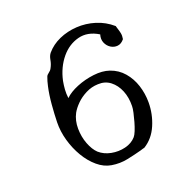

<svg xmlns="http://www.w3.org/2000/svg" viewBox="-123 -795 915 925"><g transform="rotate(-20 335.0 -332.0)"><path d="M567 -216Q567 -156 543.5 -101Q520 -46 473 -17Q468 -16 463 -14.5Q458 -13 452 -11Q419 -2 378.5 6.5Q338 15 296 8Q259 2 226.5 -25.5Q194 -53 170 -93.5Q146 -134 132.5 -181.5Q119 -229 120 -276Q121 -317 125 -365.5Q129 -414 138 -454Q141 -467 144 -478Q147 -489 151 -499Q154 -507 164 -514Q174 -521 179 -531Q189 -549 192.5 -569.5Q196 -590 206 -602Q233 -634 274.5 -652.5Q316 -671 364 -674Q412 -677 459 -662.5Q506 -648 544 -615Q545 -610 546.5 -606Q548 -602 549 -598Q553 -586 555.5 -573.5Q558 -561 555 -544Q540 -525 521 -523Q502 -521 485.5 -531.5Q469 -542 461 -561Q453 -580 460 -603Q406 -636 355 -622.5Q304 -609 268 -566Q229 -519 215 -454Q211 -433 209.5 -411.5Q208 -390 211 -367Q234 -390 275.5 -407Q317 -424 363 -429.5Q409 -435 444 -423Q485 -409 512.5 -377Q540 -345 553.5 -303Q567 -261 567 -216ZM486 -226Q487 -270 472.5 -305.5Q458 -341 431 -362Q404 -383 367 -381Q334 -380 304.5 -365Q275 -350 254 -329Q233 -308 222 -288Q204 -254 204.5 -212Q205 -170 219 -133.5Q233 -97 254 -77Q279 -55 315 -48Q351 -41 386 -49.5Q421 -58 442 -82Q449 -90 456.5 -108.5Q464 -127 470.5 -150Q477 -173 481.5 -193.5Q486 -214 486 -226Z"/></g></svg>

Font: Yuji Syuku
Style: Regular
Weight: 400
Designer: Kataoka Yuji
Foundry: Kinuta Font Factory
Version: Version 3.002